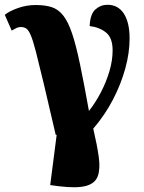

<svg xmlns="http://www.w3.org/2000/svg" viewBox="-23 -564 601 803"><path d="M210 0Q180 -130 160 -214Q140 -298 127.5 -346.5Q115 -395 105.5 -417Q96 -439 86.5 -445Q77 -451 64 -451Q54 -451 45 -446.5Q36 -442 26 -436L-3 -502Q17 -518 52.5 -530.5Q88 -543 127 -543Q166 -543 193.5 -534Q221 -525 241.5 -499Q262 -473 278.5 -424Q295 -375 311.5 -296Q328 -217 349 -100Q376 -134 398.5 -177Q421 -220 434.5 -265.5Q448 -311 448 -353Q448 -406 420.5 -428Q393 -450 352 -455Q354 -505 376 -524.5Q398 -544 426 -544Q471 -544 495 -507Q519 -470 519 -403Q519 -343 501 -277.5Q483 -212 449.5 -147.5Q416 -83 367 -26Q383 42 390 92Q397 142 386 172.5Q375 203 337 213.5Q299 224 224 215L187 210L214 0Z"/></svg>

Font: Noto Serif ExtraBold
Style: Regular
Weight: 800
Designer: Monotype Design Team
Foundry: Monotype Imaging Inc.
Version: Version 2.014